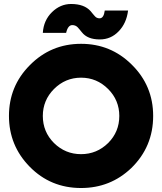

<svg xmlns="http://www.w3.org/2000/svg" viewBox="-20 -932 814 964"><path d="M481 -734Q537 -734 576 -775Q615 -815 623 -879H506Q501 -840 480 -840Q465 -840 456 -851Q451 -856 446 -862.5Q441 -869 435 -876Q403 -912 337 -912Q283 -912 241 -871Q199 -830 195 -767H312Q321 -806 343 -806Q359 -806 370 -795Q375 -790 380 -783.5Q385 -777 391 -770Q419 -734 481 -734ZM387 -542Q466 -542 523 -485Q551 -457 565 -423Q579 -389 579 -350Q579 -270 523 -214Q466 -158 387 -158Q308 -158 251 -214Q195 -270 195 -350Q195 -389 209 -423Q223 -457 251 -485Q308 -542 387 -542ZM387 -712Q235 -712 129 -604Q25 -499 25 -350Q25 -201 129 -95Q234 12 387 12Q534 12 639 -88Q749 -195 749 -350Q749 -502 641 -608Q536 -712 387 -712Z"/></svg>

Font: Unageo
Style: Black
Weight: 900
Designer: Richard Sepsi
Foundry: Richard Sepsi
Version: Version 2.000